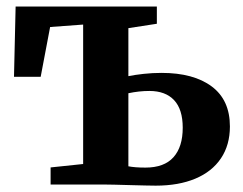

<svg xmlns="http://www.w3.org/2000/svg" viewBox="-20 -567 746 590"><path d="M387 2Q319 0 298 0H135.5V-52.5L235.5 -63V-491.5L134 -484L105 -331H23L28 -547H462V-494L374.5 -480.5V-333Q394 -337 421.2 -340Q448.5 -343 476.5 -343Q575 -343 630.8 -301.2Q686.5 -259.5 686.5 -178.5Q686.5 -121.5 659 -80.5Q631.5 -39.5 580.2 -18Q529 3.5 458.5 3.5Q445.5 3.5 427 3Q408.5 2.5 387 2ZM541.5 -174.5Q541.5 -231 515 -259.2Q488.5 -287.5 439 -287.5Q407.5 -287.5 374.5 -280.5V-56Q394.5 -52 427 -52Q484.5 -52 513 -83.8Q541.5 -115.5 541.5 -174.5Z"/></svg>

Font: Merriweather Text
Style: Bold
Weight: 700
Designer: Eben Sorkin
Foundry: Eben Sorkin
Version: Version 2.100